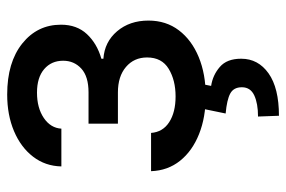

<svg xmlns="http://www.w3.org/2000/svg" viewBox="-153 -440 811 545"><g transform="rotate(-90 252.5 -167.5)"><path d="M252.5 11Q192.1 11 144.4 -8Q96.6 -27 68.7 -61.8Q40.8 -96.6 39.1 -144.2H147.7Q150.2 -110.8 178.3 -92.7Q206.3 -74.6 251.4 -74.6Q297.2 -74.6 329.5 -94.1Q361.9 -113.6 361.9 -155.5Q361.9 -192.5 335 -215.4Q308.2 -238.3 262.8 -238.3H174V-321.7H262.8Q307.9 -321.7 330.3 -342.2Q352.6 -362.6 352.6 -393.8Q352.6 -427.2 328.8 -447.6Q305 -468 262.1 -468Q218.8 -468 190.2 -448.7Q161.6 -429.3 159.8 -398.8H52.6Q53.6 -444.6 80.3 -479.2Q106.9 -513.8 152.7 -533.2Q198.5 -552.6 256.7 -552.6Q348 -552.6 401.5 -509.8Q454.9 -467 454.9 -399.9Q454.9 -354.8 428.1 -326.2Q401.3 -297.6 358.3 -285.2V-279.5Q405.9 -276.3 436.3 -240.6Q466.6 -204.9 466.6 -151.6Q466.6 -101.6 438.9 -65.2Q411.2 -28.8 362.9 -8.9Q314.6 11 252.5 11ZM196.4 218.8 194.2 159.4Q231.2 159.4 254.1 148.8Q277 138.1 277.3 114.3V113.3Q277.3 90.2 259.6 80.6Q241.8 71 202.8 67.5L217.3 -2.8H286.9L281.2 26.3Q311.8 30.9 335 51Q358.3 71 358.3 111.2V111.9Q358.3 159.8 316.8 189.3Q275.2 218.8 196.4 218.8Z"/></g></svg>

Font: Linik Sans Medium
Style: Regular
Weight: 500
Designer: Rasmus Andersson (font), Cristiano Sobral (main changes)
Foundry: rsms
Version: Version 3.018;June 1, 2022;FontCreator 14.0.0.2814 64-bit; t